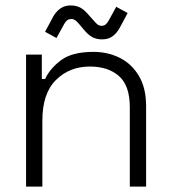

<svg xmlns="http://www.w3.org/2000/svg" viewBox="-20 -687 628 707"><path d="M76 0V-486H134V-396H146Q164 -435 205 -465.5Q246 -496 324 -496Q377 -496 421 -474Q465 -452 491.5 -407.5Q518 -363 518 -296V0H458V-292Q458 -372 418 -407Q378 -442 311 -442Q236 -442 186 -392.5Q136 -343 136 -243V0ZM188 -547 146 -570 176 -626Q186 -644 202 -655.5Q218 -667 240 -667Q261 -667 276.5 -658.5Q292 -650 310 -628Q324 -612 333.5 -602Q343 -592 353 -592Q363 -592 369 -597Q375 -602 380 -611L408 -662L450 -639L420 -583Q410 -565 394.5 -553.5Q379 -542 356 -542Q335 -542 319.5 -550.5Q304 -559 286 -581Q273 -597 263.5 -607Q254 -617 243 -617Q233 -617 227 -612Q221 -607 216 -598Z"/></svg>

Font: Space Grotesk Frontify Light
Style: Regular
Weight: 300
Designer: Florian Karsten
Version: Version 2.000